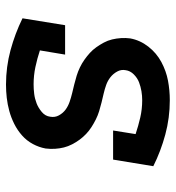

<svg xmlns="http://www.w3.org/2000/svg" viewBox="7 -585 586 640"><g transform="rotate(90 300.0 -265.0)"><path d="M262 8Q203 8 147.5 -7Q92 -22 41 -47L64 -189H162L148 -105Q175 -96 203.5 -90Q232 -84 261 -84Q277 -84 293 -86Q309 -88 324.5 -94Q340 -100 353.5 -111.5Q367 -123 369 -139Q372 -155 364.5 -168.5Q357 -182 345.5 -190.5Q334 -199 319.5 -204Q305 -209 290.5 -212.5Q276 -216 261.5 -219.5Q247 -223 232.5 -227.5Q218 -232 204.5 -238.5Q191 -245 179 -253.5Q167 -262 156.5 -271.5Q146 -281 137.5 -293Q129 -305 122 -318Q115 -331 111.5 -345.5Q108 -360 107 -375.5Q106 -391 108 -406Q114 -439 135.5 -466.5Q157 -494 187 -510Q217 -526 249 -532Q281 -538 314 -538Q373 -538 428.5 -523Q484 -508 534 -483L512 -349H415L427 -424Q400 -433 372 -439.5Q344 -446 314 -446Q299 -446 284 -443.5Q269 -441 254.5 -435.5Q240 -430 228 -418Q216 -406 214 -391Q211 -376 218.5 -362.5Q226 -349 237.5 -340Q249 -331 263 -326Q277 -321 292 -317.5Q307 -314 321.5 -310.5Q336 -307 350.5 -302.5Q365 -298 378 -291.5Q391 -285 403.5 -277Q416 -269 426.5 -259Q437 -249 445.5 -237.5Q454 -226 461 -212.5Q468 -199 471.5 -185Q475 -171 476 -155.5Q477 -140 475 -124Q471 -102 460 -81.5Q449 -61 431.5 -45.5Q414 -30 393 -19.5Q372 -9 350 -3Q328 3 306 5.5Q284 8 262 8Z"/></g></svg>

Font: Iosevka Curly Slab SmBdEx
Style: Italic
Weight: 600
Width: 7
Italic angle: -9°
Monospace: yes
Designer: Belleve Invis
Foundry: Belleve Invis
Version: Version 11.1.0; ttfautohint (v1.8.3)